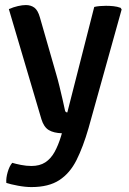

<svg xmlns="http://www.w3.org/2000/svg" viewBox="-20 -522 512 760"><path d="M330.5 -15Q309 59.5 282.8 111.8Q256.5 164 214.5 191.2Q172.5 218.5 104.5 218.5Q80 218.5 50.8 213Q21.5 207.5 5 202Q3.5 182.5 10.5 158.8Q17.5 135 28.5 122.5Q41.5 126.5 63 130.8Q84.5 135 104.5 135Q137 135 159 120.8Q181 106.5 195.8 80Q210.5 53.5 221.5 17.5L225 5.5Q192.5 4.5 173 -7.2Q153.5 -19 144 -50L15 -486Q33.5 -494 51.2 -498Q69 -502 82.5 -502Q102 -502 116 -491.8Q130 -481.5 138 -453L202.5 -228.5Q209 -206.5 215.5 -179.8Q222 -153 227.8 -127.8Q233.5 -102.5 237.5 -84Q239.5 -77 246.5 -77L353 -494.5Q363 -497 375.8 -498Q388.5 -499 399.5 -499Q414.5 -499 429.2 -497.5Q444 -496 457.5 -491L461.5 -484.5Z"/></svg>

Font: Signika Negative Light Medium
Style: Regular
Weight: 500
Version: Version 2.001